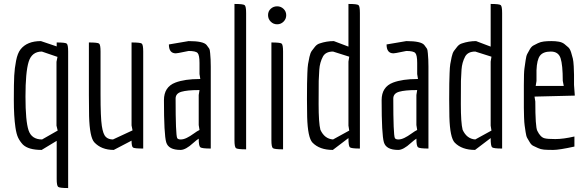

<svg xmlns="http://www.w3.org/2000/svg" viewBox="-20 -752 2975 972"><path d="M267 154V-39L191 7Q124 7 96 -20Q81 -36 72 -54.5Q63 -73 58 -108Q50 -163 50 -247Q50 -331 52 -369Q54 -407 61.5 -445Q69 -483 84 -502Q117 -544 187 -544L267 -517V-537Q310 -537 317.5 -531.5Q325 -526 325 -491V200Q282 200 274.5 194Q267 188 267 154ZM266 -116V-439L271 -464L192 -491Q141 -491 125 -439Q109 -387 109 -263Q109 -139 124.5 -92.5Q140 -46 193 -46L272 -91Z M430 -271V-537Q474 -537 481.5 -531.5Q489 -526 489 -491V-273Q489 -157 495.5 -114.5Q502 -72 515.5 -59Q529 -46 552 -46L651 -92L646 -117V-537Q690 -537 697.5 -531.5Q705 -526 705 -491V0Q661 0 653.5 -5Q646 -10 646 -40L556 7Q493 7 457 -32Q434 -58 431 -164Q430 -197 430 -271Z M990 -377V-433Q990 -473 980.5 -483.5Q971 -494 935 -494L885 -484Q875 -482 870 -482Q835 -482 835 -527L935 -544Q1010 -544 1026 -524Q1034 -514 1038.5 -507Q1043 -500 1044 -482Q1047 -453 1047 -415V0Q1002 0 994 -6.5Q986 -13 986 -50Q976 -44 958 -28Q920 7 894 7Q833 7 821.5 -31.5Q810 -70 810 -245Q810 -312 868 -334Q916 -352 990 -352H994ZM986 -296Q928 -296 898.5 -287.5Q869 -279 869 -253Q869 -70 877 -53Q881 -46 895 -46Q909 -46 925.5 -54Q942 -62 960.5 -75.5Q979 -89 990 -94L986 -119V-271L990 -296Z M1167 -42V-732Q1211 -732 1218.5 -726Q1226 -720 1226 -686V4Q1182 4 1174.5 -2Q1167 -8 1167 -42Z M1415.5 -642.5Q1402 -629 1383 -629Q1364 -629 1350.5 -642.5Q1337 -656 1337 -675.5Q1337 -695 1350.5 -707.5Q1364 -720 1383 -720Q1402 -720 1415.5 -707Q1429 -694 1429 -675Q1429 -656 1415.5 -642.5ZM1354 -42V-537Q1398 -537 1405.5 -531.5Q1413 -526 1413 -491V4Q1369 4 1361.5 -2Q1354 -8 1354 -42Z M1535 -160Q1534 -193 1534 -250Q1534 -307 1534.5 -329Q1535 -351 1536 -381.5Q1537 -412 1539.5 -427.5Q1542 -443 1546.5 -463.5Q1551 -484 1558 -494Q1565 -504 1575 -516Q1585 -528 1598 -532Q1633 -544 1670 -544L1744 -516V-732Q1788 -732 1795 -726Q1802 -720 1802 -686V0Q1758 0 1751 -6.5Q1744 -13 1744 -53L1665 7Q1598 7 1562 -30Q1538 -55 1535 -160ZM1602 -95Q1623 -49 1666 -46L1748 -91L1744 -116V-440L1748 -465L1666 -491Q1629 -491 1615 -466Q1599 -436 1596.5 -400Q1594 -364 1593.5 -342.5Q1593 -321 1593 -225.5Q1593 -130 1602 -95Z M2092 -377V-433Q2092 -473 2082.5 -483.5Q2073 -494 2037 -494L1987 -484Q1977 -482 1972 -482Q1937 -482 1937 -527L2037 -544Q2112 -544 2128 -524Q2136 -514 2140.5 -507Q2145 -500 2146 -482Q2149 -453 2149 -415V0Q2104 0 2096 -6.5Q2088 -13 2088 -50Q2078 -44 2060 -28Q2022 7 1996 7Q1935 7 1923.5 -31.5Q1912 -70 1912 -245Q1912 -312 1970 -334Q2018 -352 2092 -352H2096ZM2088 -296Q2030 -296 2000.5 -287.5Q1971 -279 1971 -253Q1971 -70 1979 -53Q1983 -46 1997 -46Q2011 -46 2027.5 -54Q2044 -62 2062.5 -75.5Q2081 -89 2092 -94L2088 -119V-271L2092 -296Z M2255 -160Q2254 -193 2254 -250Q2254 -307 2254.5 -329Q2255 -351 2256 -381.5Q2257 -412 2259.5 -427.5Q2262 -443 2266.5 -463.5Q2271 -484 2278 -494Q2285 -504 2295 -516Q2305 -528 2318 -532Q2353 -544 2390 -544L2464 -516V-732Q2508 -732 2515 -726Q2522 -720 2522 -686V0Q2478 0 2471 -6.5Q2464 -13 2464 -53L2385 7Q2318 7 2282 -30Q2258 -55 2255 -160ZM2322 -95Q2343 -49 2386 -46L2468 -91L2464 -116V-440L2468 -465L2386 -491Q2349 -491 2335 -466Q2319 -436 2316.5 -400Q2314 -364 2313.5 -342.5Q2313 -321 2313 -225.5Q2313 -130 2322 -95Z M2888 -10Q2811 7 2780.5 7Q2750 7 2733.5 5.5Q2717 4 2703.5 -2.5Q2690 -9 2680 -13.5Q2670 -18 2662 -31.5Q2654 -45 2649 -53.5Q2644 -62 2641 -83Q2638 -104 2636 -117Q2634 -130 2633 -159.5Q2632 -189 2632 -207V-320Q2632 -386 2635 -405.5Q2638 -425 2641 -447Q2644 -469 2649 -478.5Q2654 -488 2662 -502Q2670 -516 2680 -521.5Q2690 -527 2703.5 -533.5Q2717 -540 2733.5 -542Q2750 -544 2771 -544Q2792 -544 2809 -541Q2826 -538 2837.5 -529Q2849 -520 2857.5 -512Q2866 -504 2871.5 -486Q2877 -468 2880 -455.5Q2883 -443 2884.5 -416.5Q2886 -390 2886 -374V-322L2890 -268L2686 -263L2690 -238Q2690 -110 2700 -90Q2716 -57 2737 -52Q2751 -48 2791.5 -48Q2832 -48 2888 -61ZM2696 -396Q2696 -378 2696 -342L2692 -317H2834L2829 -343Q2829 -423 2818 -457Q2807 -491 2768.5 -491Q2730 -491 2714 -470.5Q2698 -450 2696 -396Z"/></svg>

Font: Economica
Style: Regular
Weight: 400
Designer: Vicente Lamonaca
Foundry: Vicente Lamonaca
Version: Version 1.101